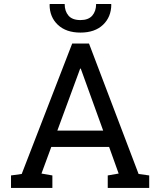

<svg xmlns="http://www.w3.org/2000/svg" viewBox="-20 -925 789 945"><path d="M34.2 0V-61.5L86.9 -68.8L335.4 -710.9H418L662.1 -68.8L714.4 -61.5V0H510.3V-61.5L564 -70.8L517.1 -201.7H232.4L184.1 -70.8L237.8 -61.5V0ZM262.2 -282.2H487.8L383.3 -571.3L377.4 -587.4H374.5L368.7 -571.3ZM376 -764.6Q305.2 -764.6 264.6 -803Q224.1 -841.3 224.1 -902.3L225.1 -905.3H298.3Q298.3 -870.1 317.1 -848.1Q335.9 -826.2 376 -826.2Q415 -826.2 434.1 -848.1Q453.1 -870.1 453.1 -905.3H526.9L527.8 -902.3Q527.3 -841.3 487.1 -803Q446.8 -764.6 376 -764.6Z"/></svg>

Font: Roboto Slab LO
Style: Regular
Weight: 400
Designer: Google
Version: Version 2.000